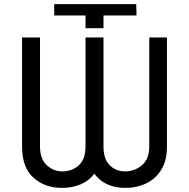

<svg xmlns="http://www.w3.org/2000/svg" viewBox="-20 -911 926 941"><path d="M399.1 -727.3H487.2V-193.2Q487.2 -131.4 517.6 -101.2Q547.9 -71 593.8 -71Q639.6 -71 675.6 -101.2Q711.6 -131.4 711.6 -193.2V-727.3H798.3V-193.2Q798.3 -125 770.8 -79.9Q743.3 -34.8 696.9 -12.4Q650.6 9.9 593.8 9.9Q545.1 9.9 506.2 -7.5Q467.3 -24.9 442.5 -59.7Q416.2 -24.9 375.2 -7.5Q334.2 9.9 284.1 9.9Q198.9 9.9 143.5 -40.5Q88.1 -90.9 88.1 -193.2V-727.3H176.1V-193.2Q176.1 -131.4 209.3 -101.2Q242.5 -71 284.1 -71Q334.2 -71 366.7 -101.2Q399.1 -131.4 399.1 -193.2ZM399.1 -835.2H245.7V-890.6H647.7L649.1 -835.2H487.2V-772.7H399.1Z"/></svg>

Font: Inter Alia
Style: Regular
Weight: 400
Designer: Rasmus Andersson (Latin, Greek, Cyrillic etc.) and Evan from Shavian.info (Shavian, old style figures)
Foundry: Shavian.info
Version: Version 0.001;git-37ab20767